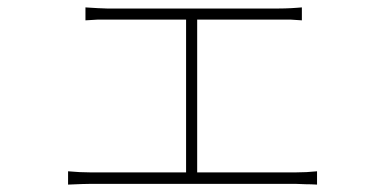

<svg xmlns="http://www.w3.org/2000/svg" viewBox="-20 -512 1040 519"><path d="M779 -46Q809 -46 837 -49V-13Q821 -14 806 -14Q789 -15 779 -15H225Q208 -15 164 -13V-49Q196 -46 225 -46H483V-459H244Q224 -458 211 -457V-492Q225 -491 244 -490Q260 -489 269 -489H733Q749 -489 768 -490L783 -491L796 -492V-457Q784 -458 766 -459H513V-46Z"/></svg>

Font: Noto Sans CJK TC Thin
Style: Regular
Weight: 250
Designer: Ryoko NISHIZUKA ???? (kana & ideographs); Paul D. Hunt (Latin, Greek & Cyrillic); Wenlong ZHANG ??? (bopomofo); Sandoll 
Foundry: Adobe Systems Incorporated
Version: Version 1.004 January 19, 2016